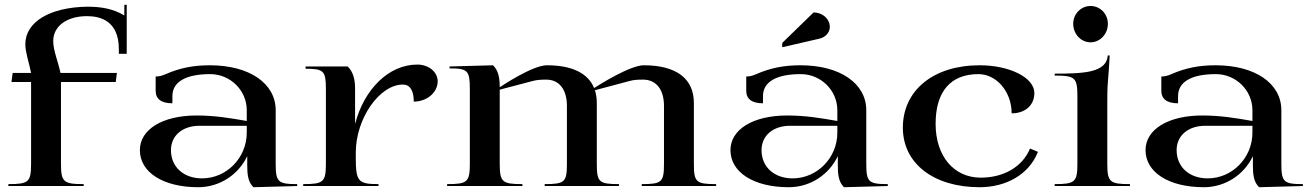

<svg xmlns="http://www.w3.org/2000/svg" viewBox="-20 -778 5479 803"><path d="M15 0H330V-8C244.8 -8 235 -17 235 -95V-435H464L469 -473H233C222.6 -521.5 202.6 -567.3 202.6 -606.2C202.6 -668.5 259.2 -710.5 344 -710.5C401.4 -710.5 477 -689.2 477 -573V-553H510V-758H500V-713.5C451.6 -742.3 401.5 -750 344 -750C189.7 -747.5 85.9 -687.1 85.9 -592.9C85.9 -558.2 102.5 -513.1 110 -473H33L28 -435H110V-95C110 -16.7 100.5 -8 15 -8Z M565 -150C565 -57 662.8 5 809 5C899.4 5 977.5 -48.1 1014 -125V-87C1014 -50.8 1016.5 -17.2 1040 5L1223 0V-8C1142 -8 1133 -17 1133 -95V-317C1133 -429.3 1023 -505 858 -505C790.7 -505 733.4 -494.5 672 -467.5C658.3 -461.5 645.8 -458 631 -458V-398C631 -364.2 654.4 -346 701 -346V-376C701 -435.6 756.7 -468 859 -468C943.1 -468 1012 -400.3 1012 -317V-272C938.7 -285 876.2 -295 802 -295C660 -295 565 -237 565 -150ZM695 -150C695 -210.9 743 -252 815 -252H1012V-223C1012 -118.1 927.7 -32 825 -32C748.4 -32 695 -79.2 695 -150Z M1248 0H1563V-8C1477.5 -8 1468 -19.2 1468 -120V-140C1468 -282.2 1567.1 -424.4 1665.1 -424.4C1694.6 -424.4 1710.5 -399.4 1710.5 -353C1765.5 -353 1810.5 -391.1 1810.5 -438C1810.5 -477.6 1772.2 -508 1725.5 -508C1604.6 -508 1502.2 -403.2 1465 -259.4V-408C1465 -444.2 1457.7 -477.6 1434 -500H1258V-490.5C1334.5 -490.5 1343 -481.8 1343 -403.5V-95C1343 -16.7 1333.5 -8 1248 -8Z M1850 0H2165V-8C2079.5 -8 2070 -16.7 2070 -95V-403L2207 -439C2226.6 -444.4 2244.2 -445 2264.7 -445C2318.7 -445 2351 -403.8 2351 -335V-95C2351 -16.7 2343 -8 2258 -8V0H2569V-8C2484 -8 2476 -16.7 2476 -95V-347C2476 -366.6 2473.4 -384.5 2468.1 -400.6L2612 -439C2631.6 -444.5 2649.2 -445 2669.7 -445C2724.3 -445 2757 -403.8 2757 -335V-95C2757 -16.7 2749 -8 2664 -8V0H2975V-8C2889.9 -8 2882 -16.7 2882 -95V-347C2882 -449.7 2808.5 -505 2672.1 -505C2615.6 -505 2485.8 -423.4 2464.7 -409.8C2439.4 -472.1 2371.9 -505 2267.1 -505C2206.8 -505 2076 -417 2070 -413C2070 -449 2065.7 -482.1 2042 -505L1860 -500V-492C1936.5 -492 1945 -483 1945 -405V-95C1945 -16.7 1935.5 -8 1850 -8Z M3251.5 -580.4 3407.5 -616.4C3432.5 -622.3 3450.5 -641.7 3450.5 -665.4C3450.5 -698.9 3420.1 -726 3382.6 -726L3251.5 -598.4ZM3035 -150C3035 -57 3132.8 5 3279 5C3369.4 5 3447.5 -48.1 3484 -125V-87C3484 -50.8 3486.5 -17.2 3510 5L3693 0V-8C3612 -8 3603 -17 3603 -95V-317C3603 -429.3 3493 -505 3328 -505C3260.7 -505 3203.4 -494.5 3142 -467.5C3128.3 -461.5 3115.8 -458 3101 -458V-398C3101 -364.2 3124.4 -346 3171 -346V-376C3171 -435.6 3226.7 -468 3329 -468C3413.1 -468 3482 -400.3 3482 -317V-272C3408.7 -285 3346.2 -295 3272 -295C3130 -295 3035 -237 3035 -150ZM3165 -150C3165 -210.9 3213 -252 3285 -252H3482V-223C3482 -118.1 3397.7 -32 3295 -32C3218.4 -32 3165 -79.2 3165 -150Z M3756 -244C3756 -94.6 3884.4 5 4077 5C4187.3 5 4283.6 -47.6 4321 -143L4287.8 -156.8C4255.2 -77.6 4174.3 -35 4082 -35C3969.1 -35 3893 -125 3893 -260C3893 -395.2 3955.6 -468 4072 -468C4148.1 -468 4211 -394.1 4211 -304C4268 -304 4306 -338 4306 -389C4306 -453 4203.4 -505 4077 -505C3884.4 -505 3756 -400.6 3756 -244Z M4468.5 -678.5C4468.5 -635.7 4501 -601 4541 -601C4581 -601 4613.5 -635.7 4613.5 -678.5C4613.5 -719.9 4581 -753 4541 -753C4501 -753 4468.5 -719.9 4468.5 -678.5ZM4391 0H4706V-8C4620.5 -8 4611 -16.7 4611 -95V-350C4611 -409.1 4612.7 -429.2 4615.1 -457.4C4616.8 -477.3 4618.9 -502.3 4621 -546H4613C4608 -474 4512.2 -470 4391 -470V-462C4476.5 -462 4486 -453.3 4486 -375V-95C4486 -16.7 4476.5 -8 4391 -8Z M4771 -150C4771 -57 4868.8 5 5015 5C5105.4 5 5183.5 -48.1 5220 -125V-87C5220 -50.8 5222.5 -17.2 5246 5L5429 0V-8C5348 -8 5339 -17 5339 -95V-317C5339 -429.3 5229 -505 5064 -505C4996.7 -505 4939.4 -494.5 4878 -467.5C4864.3 -461.5 4851.8 -458 4837 -458V-398C4837 -364.2 4860.4 -346 4907 -346V-376C4907 -435.6 4962.7 -468 5065 -468C5149.1 -468 5218 -400.3 5218 -317V-272C5144.7 -285 5082.2 -295 5008 -295C4866 -295 4771 -237 4771 -150ZM4901 -150C4901 -210.9 4949 -252 5021 -252H5218V-223C5218 -118.1 5133.7 -32 5031 -32C4954.4 -32 4901 -79.2 4901 -150Z"/></svg>

Font: Prida01
Style: Black
Weight: 900
Designer: gluk
Foundry: gluk
Version: Version 00.072